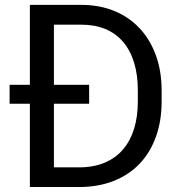

<svg xmlns="http://www.w3.org/2000/svg" viewBox="-20 -752 730 772"><path d="M100.1 0V-335H18.6V-411.1H100.1V-732.4H306.6Q379.4 -732.4 438.7 -708.3Q498 -684.1 540.5 -639.2Q583 -594.2 606.4 -530.5Q629.9 -466.8 629.9 -387.2V-344.2Q629.9 -264.6 606.4 -200.7Q583 -136.7 540 -92.3Q497.1 -47.9 435.5 -23.9Q374 0 298.3 0ZM338.4 -335H196.8V-79.1H298.3Q356.4 -79.1 400.9 -97.9Q445.3 -116.7 474.9 -151.4Q504.4 -186 519.3 -234.9Q534.2 -283.7 534.2 -344.2V-388.7Q534.2 -451.7 519 -500.7Q503.9 -549.8 474.9 -583.7Q445.8 -617.7 403.6 -635.3Q361.3 -652.8 306.6 -652.8H196.8V-411.1H338.4Z"/></svg>

Font: Roboto2
Style: Regular
Weight: 400
Designer: Google
Foundry: Google
Version: Version 2.000981-w3; 2014; ttfautohint (v1.1) -l 5 -r 24 -G 